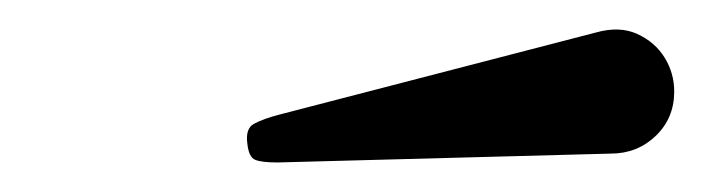

<svg xmlns="http://www.w3.org/2000/svg" viewBox="-20 -817 476 130"><path d="M393.5 -713Q411.5 -713 424 -725Q436.5 -737 436.5 -755Q436.5 -767.5 430 -778Q423.5 -788.5 411.5 -794Q399.5 -799.5 383.5 -795L169.5 -739.5Q158 -736.5 152 -733.2Q146 -730 147.5 -719.5Q148.5 -710.5 152.8 -708.8Q157 -707 168 -707Z"/></svg>

Font: Besley Medium
Style: Italic
Weight: 500
Italic angle: -13°
Designer: Owen Earl
Foundry: indestructible type*
Version: Version 2.001